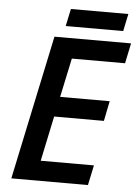

<svg xmlns="http://www.w3.org/2000/svg" viewBox="-58 -902 680 946"><g transform="rotate(5 282.0 -428.5)"><path d="M413.1 0H34.2L185.1 -713.9H564L543 -613.8H279.8L238.8 -420.9H483.9L463.9 -321.8H217.8L170.9 -99.1H434.1ZM253.9 -856.9H538.1L520 -771H235.8Z"/></g></svg>

Font: Open Sans Semibold
Style: Italic
Weight: 600
Italic angle: -12°
Foundry: Ascender Corporation
Version: Version 1.10